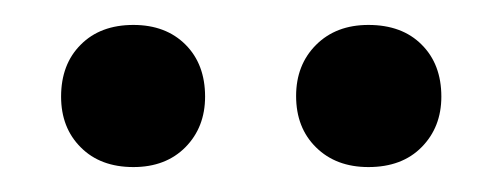

<svg xmlns="http://www.w3.org/2000/svg" viewBox="-20 -663 400 154"><path d="M87 -529Q60.5 -529 44.8 -544.8Q29 -560.5 29 -585.5Q29 -611.5 44.8 -627.2Q60.5 -643 87 -643Q113 -643 128.8 -627.2Q144.5 -611.5 144.5 -585.5Q144.5 -561 128.8 -545Q113 -529 87 -529ZM275.5 -529Q249.5 -529 233.5 -544.8Q217.5 -560.5 217.5 -586Q217.5 -611 233.5 -627Q249.5 -643 275.5 -643Q302.5 -643 318.2 -627.2Q334 -611.5 334 -585.5Q334 -561 318.2 -545Q302.5 -529 275.5 -529Z"/></svg>

Font: Fraunces
Style: Regular
Weight: 400
Version: Version 1.000;[b76b70a41]